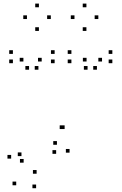

<svg xmlns="http://www.w3.org/2000/svg" viewBox="-20 -800 660 1042"><path d="M357.5 28.5V8.5H337.5V28.5ZM533.7 -466.2V-486.2H513.7V-466.2ZM506 -421.7V-441.7H486V-421.7ZM589.7 -457V-477H569.7V-457ZM589.7 -507.5V-527.5H569.7V-507.5ZM367.5 -507.5V-527.5H347.5V-507.5ZM367.5 -457V-477H347.5V-457ZM455.2 -421.7V-441.7H435.2V-421.7ZM449.8 -466.2V-486.2H429.8V-466.2ZM330.7 -99.7V-119.7H310.7V-99.7ZM324 -99.7V-119.7H304V-99.7ZM206.3 -466.2V-486.2H186.3V-466.2ZM188.5 -421.7V-441.7H168.5V-421.7ZM276.5 -457V-477H256.5V-457ZM276.5 -507.5V-527.5H256.5V-507.5ZM50 -507.5V-527.5H30V-507.5ZM50 -457V-477H30V-457ZM137.7 -421.7V-441.7H117.7V-421.7ZM107 -466.2V-486.2H87V-466.2ZM284.7 34.8V14.8H264.7V34.8ZM289 -14.3V-34.3H269V-14.3ZM178.7 142.8V122.8H158.7V142.8ZM108.3 82.8V62.8H88.3V82.8ZM96.5 47.2V27.2H76.5V47.2ZM40.5 60.8V40.8H20.5V60.8ZM68 205.5V185.5H48V205.5ZM176 221.5V201.5H156V221.5ZM255.8 -696.7V-716.7H235.8V-696.7ZM191.2 -760.5V-780.5H171.2V-760.5ZM126.3 -696.7V-716.7H106.3V-696.7ZM191.2 -632.2V-652.2H171.2V-632.2ZM513.7 -696.7V-716.7H493.7V-696.7ZM449 -760.5V-780.5H429V-760.5ZM384.2 -696.7V-716.7H364.2V-696.7ZM449 -632.2V-652.2H429V-632.2Z"/></svg>

Font: Monaspace Xenon Dots Var
Style: Regular
Weight: 400
Designer: Riley Cran and the Lettermatic Team
Version: Version 1.100 (Monaspace Xenon Dots)